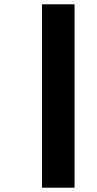

<svg xmlns="http://www.w3.org/2000/svg" viewBox="-20 -732 450 891"><path d="M175 139V-712H326V139Z"/></svg>

Font: Noto Sans Kannada ExtraBold
Style: Regular
Weight: 800
Designer: Jelle Bosma - Monotype Design Team
Foundry: Monotype Imaging Inc.
Version: Version 2.005; ttfautohint (v1.8.4.7-5d5b)